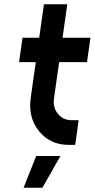

<svg xmlns="http://www.w3.org/2000/svg" viewBox="-20 -676 442 896"><path d="M90 200H178L262 52H149ZM185 -656 163 -500H85L69 -386H147L123 -217Q111 -127 162 -64Q214 0 299 0H331L347 -115H315Q274 -115 250 -145Q226 -175 232 -217L256 -386H386L402 -500H272L294 -656Z"/></svg>

Font: Unageo
Style: SemiBold-Italic
Weight: 600
Designer: Richard Sepsi
Foundry: Richard Sepsi
Version: Version 2.000